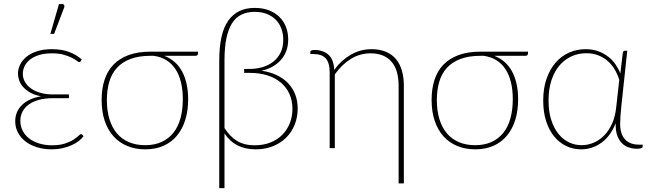

<svg xmlns="http://www.w3.org/2000/svg" viewBox="-20 -750 3285 972"><path d="M57 0ZM388 -439.5Q385 -435.5 381 -435.5Q377.5 -435.5 368.5 -442.5Q359.5 -449.5 343.2 -457.8Q327 -466 302.2 -473Q277.5 -480 243 -480Q205 -480 177.2 -471.2Q149.5 -462.5 131.2 -447.8Q113 -433 104.2 -414.5Q95.5 -396 95.5 -376.5Q95.5 -354.5 106.2 -335.5Q117 -316.5 137 -302.2Q157 -288 185.2 -280Q213.5 -272 248 -272H329V-253H248Q208 -253 177.2 -244.5Q146.5 -236 125.5 -220.8Q104.5 -205.5 93.8 -184.5Q83 -163.5 83 -138Q83 -111 94.8 -88.2Q106.5 -65.5 127.5 -49.2Q148.5 -33 178 -23.8Q207.5 -14.5 243 -14.5Q282 -14.5 308.5 -23.2Q335 -32 351.8 -42.8Q368.5 -53.5 377.2 -62.2Q386 -71 390 -71Q394 -71 396.5 -68L403 -60.5Q394 -48 378.5 -36Q363 -24 342.2 -14.8Q321.5 -5.5 296.2 0.2Q271 6 242 6Q201.5 6 167.5 -4.5Q133.5 -15 109 -34Q84.5 -53 70.8 -79Q57 -105 57 -136Q57 -159 65 -179.5Q73 -200 89.5 -216.8Q106 -233.5 130.5 -245.2Q155 -257 188 -262.5Q155.5 -268.5 133.2 -281.2Q111 -294 97 -309.8Q83 -325.5 77 -343.2Q71 -361 71 -377.5Q71 -400 81.5 -422Q92 -444 113.2 -461.8Q134.5 -479.5 166.8 -490.2Q199 -501 242.5 -501Q294 -501 331.2 -486.5Q368.5 -472 394 -448.5ZM235 -578.5 278.5 -729.5H296Q302 -729.5 304.8 -724.5Q307.5 -719.5 305 -712.5L254 -578.5Z M811.5 -467.5Q871.5 -444.5 902 -387.8Q932.5 -331 932.5 -247Q932.5 -190.5 918.2 -144Q904 -97.5 876.5 -64Q849 -30.5 808.5 -12.2Q768 6 715.5 6Q665.5 6 624.8 -10.8Q584 -27.5 555 -59.5Q526 -91.5 510.2 -138Q494.5 -184.5 494.5 -244.5Q494.5 -299.5 508.8 -344.5Q523 -389.5 553.2 -421.5Q583.5 -453.5 630.5 -471Q677.5 -488.5 742.5 -488.5H982.5V-479Q982.5 -475 979.5 -471.2Q976.5 -467.5 969.5 -467.5ZM905.5 -248Q905.5 -295.5 896 -334Q886.5 -372.5 868 -400.5Q849.5 -428.5 821.8 -445.5Q794 -462.5 758 -467.5H743Q682 -467.5 639.8 -451.2Q597.5 -435 571.2 -405.8Q545 -376.5 533 -335.2Q521 -294 521 -244Q521 -189 534.2 -146.2Q547.5 -103.5 572.5 -74.2Q597.5 -45 633.5 -30Q669.5 -15 715 -15Q762 -15 797.8 -31.2Q833.5 -47.5 857.5 -77.5Q881.5 -107.5 893.5 -150.8Q905.5 -194 905.5 -248Z M1274.5 6Q1222.5 6 1183 -13.8Q1143.5 -33.5 1116.5 -74.5V202.5H1090V-444Q1090 -581.5 1135.8 -645.8Q1181.5 -710 1269.5 -710Q1310 -710 1341.5 -697.8Q1373 -685.5 1394.8 -664Q1416.5 -642.5 1427.8 -613.2Q1439 -584 1439 -550Q1439 -516.5 1428.5 -490Q1418 -463.5 1399.5 -443.8Q1381 -424 1356.5 -411Q1332 -398 1303.5 -392Q1346 -386 1380 -370Q1414 -354 1437.8 -329.5Q1461.5 -305 1474.2 -272.5Q1487 -240 1487 -200.5Q1487 -157 1472 -119.2Q1457 -81.5 1429.2 -53.8Q1401.5 -26 1362.2 -10Q1323 6 1274.5 6ZM1243.5 -401Q1276 -401 1306.8 -409.5Q1337.5 -418 1361.2 -436Q1385 -454 1399.5 -481.8Q1414 -509.5 1414 -548.5Q1414 -579.5 1404.2 -605.5Q1394.5 -631.5 1376 -650.2Q1357.5 -669 1330.5 -679.5Q1303.5 -690 1269 -690Q1231.5 -690 1202.8 -676.2Q1174 -662.5 1155 -632.8Q1136 -603 1126.2 -556.2Q1116.5 -509.5 1116.5 -443.5V-101.5Q1130 -81 1145.2 -64.8Q1160.5 -48.5 1178.8 -37.2Q1197 -26 1219.5 -20.2Q1242 -14.5 1270 -14.5Q1314 -14.5 1349.5 -28.8Q1385 -43 1409.5 -68Q1434 -93 1447.2 -126.5Q1460.5 -160 1460.5 -199Q1460.5 -241 1445.2 -274.5Q1430 -308 1402 -331.8Q1374 -355.5 1334.5 -368.2Q1295 -381 1246 -381H1216V-401Z M2024.5 178.5H1998V-315.5Q1998 -354 1989.5 -384.5Q1981 -415 1963.2 -436.2Q1945.5 -457.5 1918.8 -468.8Q1892 -480 1856 -480Q1802 -480 1756.2 -451.8Q1710.5 -423.5 1675 -373.5V0H1649V-383.5Q1649 -432.5 1629 -454.5Q1609 -476.5 1566 -476.5H1551V-487.5Q1551 -491.5 1555.5 -494.2Q1560 -497 1571 -497Q1615.5 -497 1642.5 -473.2Q1669.5 -449.5 1672 -396.5Q1707 -444.5 1755.5 -472.8Q1804 -501 1861 -501Q1902 -501 1932.8 -488.2Q1963.5 -475.5 1983.8 -451.8Q2004 -428 2014.2 -393.5Q2024.5 -359 2024.5 -315.5Z M2482 -467.5Q2542 -444.5 2572.5 -387.8Q2603 -331 2603 -247Q2603 -190.5 2588.8 -144Q2574.5 -97.5 2547 -64Q2519.5 -30.5 2479 -12.2Q2438.5 6 2386 6Q2336 6 2295.2 -10.8Q2254.5 -27.5 2225.5 -59.5Q2196.5 -91.5 2180.8 -138Q2165 -184.5 2165 -244.5Q2165 -299.5 2179.2 -344.5Q2193.5 -389.5 2223.8 -421.5Q2254 -453.5 2301 -471Q2348 -488.5 2413 -488.5H2653V-479Q2653 -475 2650 -471.2Q2647 -467.5 2640 -467.5ZM2576 -248Q2576 -295.5 2566.5 -334Q2557 -372.5 2538.5 -400.5Q2520 -428.5 2492.2 -445.5Q2464.5 -462.5 2428.5 -467.5H2413.5Q2352.5 -467.5 2310.2 -451.2Q2268 -435 2241.8 -405.8Q2215.5 -376.5 2203.5 -335.2Q2191.5 -294 2191.5 -244Q2191.5 -189 2204.8 -146.2Q2218 -103.5 2243 -74.2Q2268 -45 2304 -30Q2340 -15 2385.5 -15Q2432.5 -15 2468.2 -31.2Q2504 -47.5 2528 -77.5Q2552 -107.5 2564 -150.8Q2576 -194 2576 -248Z M3097 -126Q3071.5 -61.5 3025.2 -27.8Q2979 6 2921.5 6Q2882 6 2847 -10.5Q2812 -27 2786 -58.5Q2760 -90 2745 -136Q2730 -182 2730 -241Q2730 -303 2747 -351.5Q2764 -400 2793 -433.2Q2822 -466.5 2861 -483.8Q2900 -501 2944.5 -501Q2979.5 -501 3008 -490.8Q3036.5 -480.5 3058.8 -463.2Q3081 -446 3096.2 -423.8Q3111.5 -401.5 3120.5 -378L3133 -483Q3135 -493 3143 -493H3155.5L3125.5 -212.5Q3123 -187 3121.2 -163.2Q3119.5 -139.5 3119.5 -123.5Q3119.5 -94.5 3126.8 -74.2Q3134 -54 3147 -41.5Q3160 -29 3177.8 -23.2Q3195.5 -17.5 3217 -17.5H3233.5V-7Q3233.5 -3 3226.5 0Q3219.5 3 3204.5 3Q3183 3 3163.5 -3.5Q3144 -10 3129.2 -24.2Q3114.5 -38.5 3105.8 -61.2Q3097 -84 3097 -116ZM2924.5 -15Q2956 -15 2985.8 -27.8Q3015.5 -40.5 3039.5 -65.2Q3063.5 -90 3079.5 -126.5Q3095.5 -163 3100 -211L3115 -345Q3107.5 -371 3093.8 -395.2Q3080 -419.5 3059.5 -438.5Q3039 -457.5 3011.2 -469Q2983.5 -480.5 2948 -480.5Q2908 -480.5 2873.2 -464.8Q2838.5 -449 2812.5 -418.8Q2786.5 -388.5 2771.8 -343.8Q2757 -299 2757 -241Q2757 -185.5 2770.5 -143.2Q2784 -101 2807 -72.5Q2830 -44 2860.2 -29.5Q2890.5 -15 2924.5 -15Z"/></svg>

Font: Lato Thin
Style: Regular
Weight: 200
Designer: Lukasz Dziedzic
Foundry: tyPoland Lukasz Dziedzic
Version: Version 2.007; 2014-02-27